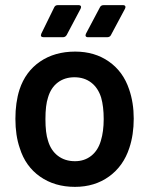

<svg xmlns="http://www.w3.org/2000/svg" viewBox="-20 -720 585 748"><path d="M57 -143Q40 -192 40 -257Q40 -321 56 -371Q79 -441 136 -480Q193 -519 273 -519Q349 -519 404.5 -480Q460 -441 483 -372Q501 -320 501 -258Q501 -195 484 -144Q461 -73 405 -32.5Q349 8 272 8Q193 8 136 -32Q79 -72 57 -143ZM373 -172Q384 -208 384 -256Q384 -305 374 -340Q362 -378 335 -398.5Q308 -419 270 -419Q232 -419 205 -398.5Q178 -378 167 -340Q157 -310 157 -256Q157 -202 167 -172Q178 -134 205.5 -113Q233 -92 272 -92Q309 -92 335.5 -113Q362 -134 373 -172ZM205 -700H286Q293 -700 295 -696Q297 -692 294 -686L240 -584Q235 -575 225 -575H150Q143 -575 140.5 -578.5Q138 -582 141 -589L191 -691Q195 -700 205 -700ZM384 -700H459Q466 -700 468 -696Q470 -692 467 -686L412 -583Q408 -575 397 -575H323Q316 -575 314 -579Q312 -583 315 -589L369 -691Q373 -700 384 -700Z"/></svg>

Font: Barlow SemiBold
Style: Regular
Weight: 600
Designer: Jeremy Tribby
Foundry: Tribby Type
Version: Version 1.422